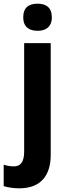

<svg xmlns="http://www.w3.org/2000/svg" viewBox="-64 -781 362 1041"><path d="M62 -687C62 -635 94 -614 140 -614C184 -614 217 -635 217 -687C217 -741 185 -761 140 -761C93 -761 62 -741 62 -687ZM41 240C159 240 211 168 211 59V-547H67V41C67 102 44 121 11 121C-9 121 -25 118 -44 112V228C-21 236 12 240 41 240Z"/></svg>

Font: Noto Sans Khmer SemiCondensed
Style: Bold
Weight: 700
Width: 4
Designer: Danh Hong and the Monotype Design Team
Foundry: Monotype Imaging Inc.
Version: Version 2.004